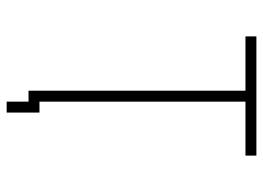

<svg xmlns="http://www.w3.org/2000/svg" viewBox="-124 -582 771 562"><g transform="rotate(90 261.0 -301.5)"><path d="M278 0H246V-635H87V-667H436V-635H278V-32H310V64H278Z"/></g></svg>

Font: Zector
Style: Regular
Weight: 400
Designer: GGBot
Version: 0.72